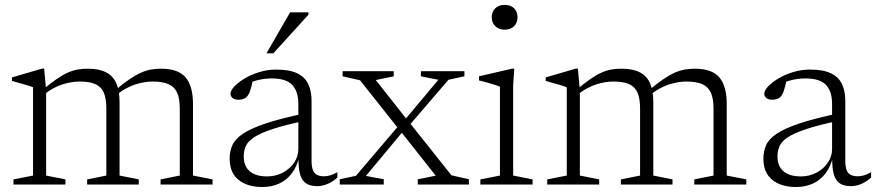

<svg xmlns="http://www.w3.org/2000/svg" viewBox="-20 -740 3514 770"><path d="M165 -378V-36L242.5 -20.5V0H34V-20.5L112.5 -36V-390Q104.5 -393.5 83.2 -399.8Q62 -406 28 -415.5V-429.5L149 -465H157ZM459.5 -331V-36L536.5 -20.5V0H329.5V-20.5L406.5 -36V-304.5Q406.5 -345.5 396 -369Q385.5 -392.5 362 -402.8Q338.5 -413 299 -413Q267 -413 231.2 -401.8Q195.5 -390.5 160.5 -364L149.5 -378.5Q182 -405.5 206.5 -422.5Q231 -439.5 251.8 -448.8Q272.5 -458 291.8 -461.2Q311 -464.5 332 -464.5Q378 -464.5 406.2 -449.5Q434.5 -434.5 447 -404.8Q459.5 -375 459.5 -331ZM754 -322V-36L832.5 -20.5V0H624V-20.5L701 -36V-303.5Q701 -345 690.2 -368.5Q679.5 -392 655.8 -402.5Q632 -413 592 -413Q560 -413 524 -401.8Q488 -390.5 452 -363.5L441.5 -377.5Q474 -405 499 -422Q524 -439 544.8 -448.2Q565.5 -457.5 585 -461Q604.5 -464.5 625.5 -464.5Q695 -464.5 724.5 -429.5Q754 -394.5 754 -322Z M1203 -285.5 1202 -255.5Q1122 -238.5 1073.5 -222.5Q1025 -206.5 1000 -190.2Q975 -174 966.2 -155Q957.5 -136 957.5 -113Q957.5 -73.5 981.8 -53Q1006 -32.5 1051.5 -32.5Q1086 -32.5 1114.5 -47.8Q1143 -63 1159.8 -88Q1176.5 -113 1176.5 -142.5V-323Q1176.5 -373 1152.2 -399.2Q1128 -425.5 1069 -425.5Q1045 -425.5 1020.5 -420.2Q996 -415 968 -403L995 -423Q992 -408 988.8 -395.2Q985.5 -382.5 982 -372.8Q978.5 -363 973.5 -356.5Q967.5 -347.5 957.5 -343.8Q947.5 -340 937 -340Q921 -340 912.8 -347Q904.5 -354 904.5 -363.5Q904.5 -377 920 -393.5Q935.5 -410 961.5 -425.5Q987.5 -441 1020.5 -451Q1053.5 -461 1087.5 -461Q1140.5 -461 1171.5 -446.2Q1202.5 -431.5 1216 -403.2Q1229.5 -375 1229.5 -335.5V-95.5Q1229.5 -72 1234.8 -58.2Q1240 -44.5 1251.2 -38.8Q1262.5 -33 1279 -33Q1291.5 -33 1304.5 -36.8Q1317.5 -40.5 1333 -49.5V-28Q1313 -10 1292.5 -1.8Q1272 6.5 1251.5 6.5Q1225 6.5 1208 -4.2Q1191 -15 1183.5 -40.8Q1176 -66.5 1177 -111.5L1180.5 -113Q1171 -72 1150.2 -44.8Q1129.5 -17.5 1099.5 -3.8Q1069.5 10 1032 10Q972 10 936.5 -18.8Q901 -47.5 901 -104.5Q901 -133.5 912 -158Q923 -182.5 954.5 -203.8Q986 -225 1045.8 -245Q1105.5 -265 1203 -285.5ZM1048.5 -526 1143.5 -690.5H1217V-681L1076 -526Z M1790.5 -37 1860.5 -21V0H1655.5V-21L1727.5 -35.5L1587 -213L1578.5 -223L1424 -418L1354 -434V-454.5H1559V-434L1487 -419L1612 -260.5L1621 -250ZM1601.5 -219.5 1447.5 -34.5 1519 -21V0H1342.5V-21L1407.5 -35L1582.5 -240.5L1598 -253L1738 -420L1668 -434V-454.5H1842.5V-434L1778.5 -420L1616 -231Z M2004 -621Q1981 -621 1966.5 -634.8Q1952 -648.5 1952 -671Q1952 -693.5 1966.5 -707Q1981 -720.5 2004 -720.5Q2027.5 -720.5 2041.5 -707Q2055.5 -693.5 2055.5 -671Q2055.5 -648.5 2041.5 -634.8Q2027.5 -621 2004 -621ZM2042.5 -464.5 2038 -399.5V-36L2116 -20.5V0H1906.5V-20.5L1985 -36V-392.5Q1979.5 -395 1965.2 -399.5Q1951 -404 1933.8 -409Q1916.5 -414 1901 -417.5V-434L2033 -464.5Z M2305.5 -378V-36L2383 -20.5V0H2174.5V-20.5L2253 -36V-390Q2245 -393.5 2223.8 -399.8Q2202.5 -406 2168.5 -415.5V-429.5L2289.5 -465H2297.5ZM2600 -331V-36L2677 -20.5V0H2470V-20.5L2547 -36V-304.5Q2547 -345.5 2536.5 -369Q2526 -392.5 2502.5 -402.8Q2479 -413 2439.5 -413Q2407.5 -413 2371.8 -401.8Q2336 -390.5 2301 -364L2290 -378.5Q2322.5 -405.5 2347 -422.5Q2371.5 -439.5 2392.2 -448.8Q2413 -458 2432.2 -461.2Q2451.5 -464.5 2472.5 -464.5Q2518.5 -464.5 2546.8 -449.5Q2575 -434.5 2587.5 -404.8Q2600 -375 2600 -331ZM2894.5 -322V-36L2973 -20.5V0H2764.5V-20.5L2841.5 -36V-303.5Q2841.5 -345 2830.8 -368.5Q2820 -392 2796.2 -402.5Q2772.5 -413 2732.5 -413Q2700.5 -413 2664.5 -401.8Q2628.5 -390.5 2592.5 -363.5L2582 -377.5Q2614.5 -405 2639.5 -422Q2664.5 -439 2685.2 -448.2Q2706 -457.5 2725.5 -461Q2745 -464.5 2766 -464.5Q2835.5 -464.5 2865 -429.5Q2894.5 -394.5 2894.5 -322Z M3343.5 -285.5 3342.5 -255.5Q3262.5 -238.5 3214 -222.5Q3165.5 -206.5 3140.5 -190.2Q3115.5 -174 3106.8 -155Q3098 -136 3098 -113Q3098 -73.5 3122.2 -53Q3146.5 -32.5 3192 -32.5Q3226.5 -32.5 3255 -47.8Q3283.5 -63 3300.2 -88Q3317 -113 3317 -142.5V-323Q3317 -373 3292.8 -399.2Q3268.5 -425.5 3209.5 -425.5Q3185.5 -425.5 3161 -420.2Q3136.5 -415 3108.5 -403L3135.5 -423Q3132.5 -408 3129.2 -395.2Q3126 -382.5 3122.5 -372.8Q3119 -363 3114 -356.5Q3108 -347.5 3098 -343.8Q3088 -340 3077.5 -340Q3061.5 -340 3053.2 -347Q3045 -354 3045 -363.5Q3045 -377 3060.5 -393.5Q3076 -410 3102 -425.5Q3128 -441 3161 -451Q3194 -461 3228 -461Q3281 -461 3312 -446.2Q3343 -431.5 3356.5 -403.2Q3370 -375 3370 -335.5V-95.5Q3370 -72 3375.2 -58.2Q3380.5 -44.5 3391.8 -38.8Q3403 -33 3419.5 -33Q3432 -33 3445 -36.8Q3458 -40.5 3473.5 -49.5V-28Q3453.5 -10 3433 -1.8Q3412.5 6.5 3392 6.5Q3365.5 6.5 3348.5 -4.2Q3331.5 -15 3324 -40.8Q3316.5 -66.5 3317.5 -111.5L3321 -113Q3311.5 -72 3290.8 -44.8Q3270 -17.5 3240 -3.8Q3210 10 3172.5 10Q3112.5 10 3077 -18.8Q3041.5 -47.5 3041.5 -104.5Q3041.5 -133.5 3052.5 -158Q3063.5 -182.5 3095 -203.8Q3126.5 -225 3186.2 -245Q3246 -265 3343.5 -285.5Z"/></svg>

Font: Newsreader 14pt Light
Style: Regular
Weight: 300
Designer: Hugues Gentile
Foundry: Production Type
Version: Version 1.003